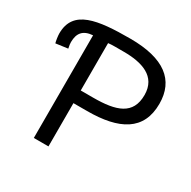

<svg xmlns="http://www.w3.org/2000/svg" viewBox="-158 -855 1005 1011"><g transform="rotate(30 344.5 -349.5)"><path d="M353 -703C559 -703 657 -626 657 -482C657 -320 540 -259 346 -259H263V4H174V-620C116 -616 91 -586 91 -531C91 -524 92 -511 96 -494L23 -484C19 -498 15 -526 15 -540C15 -685 155 -703 353 -703ZM358 -626C325 -626 284 -627 263 -624V-336H339C478 -336 566 -364 566 -483C566 -597 467 -626 358 -626Z"/></g></svg>

Font: Repo Regular
Style: Regular
Weight: 400
Designer: Stefan Peev
Foundry: Context Ltd
Version: Version 1.502